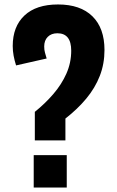

<svg xmlns="http://www.w3.org/2000/svg" viewBox="-20 -840 525 860"><path d="M136 -211V-339Q182 -376 219 -419Q256 -462 277.5 -510.5Q299 -559 299 -613Q299 -652 283.5 -671.5Q268 -691 237 -691Q210 -691 194 -675Q178 -659 178 -632Q178 -616 181.5 -604Q185 -592 189 -578L52 -547Q45 -569 41 -590.5Q37 -612 37 -634Q37 -721 89.5 -770.5Q142 -820 240 -820Q340 -820 394 -767Q448 -714 448 -616Q448 -554 427 -500Q406 -446 366.5 -398.5Q327 -351 273 -309V-211ZM131 0V-145H279V0Z"/></svg>

Font: Oswald SemiBold
Style: Regular
Weight: 600
Designer: Vernon Adams
Foundry: Vernon Adams
Version: Version 4.100; ttfautohint (v1.8.1.43-b0c9)